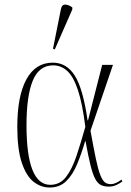

<svg xmlns="http://www.w3.org/2000/svg" viewBox="-20 -825 582 855"><path d="M201 10Q162 10 129.5 -15.5Q97 -41 77 -100.5Q57 -160 57 -261Q57 -397 97.5 -471.5Q138 -546 215 -546Q277 -546 313.5 -487.5Q350 -429 370 -289H372L435 -536H483L383 -243Q397 -165 407 -117.5Q417 -70 426.5 -46Q436 -22 446.5 -13.5Q457 -5 473 -5Q485 -5 498.5 -11.5Q512 -18 521 -25L525 -17Q513 -8 498 -1Q483 6 464 6Q444 6 429.5 -1Q415 -8 404 -28.5Q393 -49 383 -89Q373 -129 361 -196H359Q343 -141 323.5 -94Q304 -47 275 -18.5Q246 10 201 10ZM204 -2Q247 -2 274 -37Q301 -72 320.5 -130.5Q340 -189 360 -260Q347 -364 327 -424Q307 -484 279.5 -509Q252 -534 217 -534Q154 -534 126 -466Q98 -398 98 -268Q98 -2 204 -2ZM224 -605 216 -608 251 -783Q255 -805 270.5 -804.5Q286 -804 302 -792V-783Z"/></svg>

Font: Noto Serif Display Condensed ExtraLight
Style: Regular
Weight: 200
Width: 3
Designer: Monotype Design Team
Foundry: Monotype Imaging Inc.
Version: Version 2.009